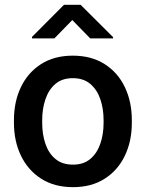

<svg xmlns="http://www.w3.org/2000/svg" viewBox="-20 -770 607 800"><path d="M38.1 -258.3V-269.5Q38.1 -346.2 67.1 -407Q96.2 -467.8 151.1 -502.9Q206.1 -538.1 283.2 -538.1Q360.8 -538.1 416 -502.9Q471.2 -467.8 500.2 -407Q529.3 -346.2 529.3 -269.5V-258.3Q529.3 -181.6 500.2 -121.1Q471.2 -60.5 416.3 -25.4Q361.3 9.8 284.2 9.8Q206.5 9.8 151.6 -25.4Q96.7 -60.5 67.4 -121.1Q38.1 -181.6 38.1 -258.3ZM155.8 -269.5V-258.3Q155.8 -210.4 169.2 -170.9Q182.6 -131.3 210.9 -107.7Q239.3 -84 284.2 -84Q328.1 -84 356.2 -107.7Q384.3 -131.3 397.9 -170.9Q411.6 -210.4 411.6 -258.3V-269.5Q411.6 -316.4 398.2 -356.2Q384.8 -396 356.4 -420.2Q328.1 -444.3 283.2 -444.3Q238.8 -444.3 210.7 -420.2Q182.6 -396 169.2 -356.2Q155.8 -316.4 155.8 -269.5ZM315.9 -750 451.2 -615.2V-609.9H356L281.2 -686.5L206.5 -609.9H113.3V-616.2L246.6 -750Z"/></svg>

Font: Vazirmatn RD Medium
Style: Regular
Weight: 500
Designer: Saber Rastikerdar
Foundry: Saber Rastikerdar
Version: Version 33.003